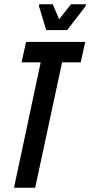

<svg xmlns="http://www.w3.org/2000/svg" viewBox="-20 -886 426 906"><path d="M46 0 172 -592H82L103 -688H382L361 -592H273L146 0ZM198 -744 164 -857 165 -866H229L259 -795L315 -866H386L384 -857L297 -744Z"/></svg>

Font: Saira UltraCondensed
Style: Bold Italic
Weight: 700
Width: 1
Italic angle: -12°
Designer: Hector Gatti with collaboration of the Omnibus-Type team
Foundry: Omnibus-Type
Version: Version 1.101